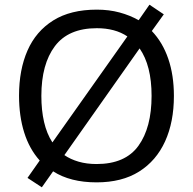

<svg xmlns="http://www.w3.org/2000/svg" viewBox="-20 -766 821 817"><path d="M720 -358Q720 -247 682.5 -164.5Q645 -82 572 -36Q499 10 391 10Q279 10 206 -37L158 31L97 -9L149 -83Q105 -132 83 -202Q61 -272 61 -359Q61 -469 97 -551Q133 -633 206.5 -679Q280 -725 392 -725Q444 -725 488.5 -713Q533 -701 570 -680L616 -746L677 -705L626 -634Q672 -586 696 -516Q720 -446 720 -358ZM625 -358Q625 -487 574 -560L254 -106Q280 -88 314.5 -78Q349 -68 391 -68Q513 -68 569 -145.5Q625 -223 625 -358ZM156 -358Q156 -297 167.5 -247Q179 -197 203 -160L522 -611Q470 -646 392 -646Q271 -646 213.5 -569.5Q156 -493 156 -358Z"/></svg>

Font: Noto Sans NKo Unjoined
Style: Regular
Weight: 400
Designer: Monotype Design Team
Foundry: Monotype Imaging Inc.
Version: Version 2.004